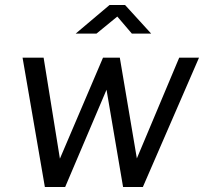

<svg xmlns="http://www.w3.org/2000/svg" viewBox="-20 -746 814 766"><path d="M506 -612H583L479 -726H417L282 -612H365L448 -680ZM774 -516H695L526 -114L458 -516H391L219 -113L154 -516H70L159 0H240L405 -388L471 0H550Z"/></svg>

Font: United Sans
Style: Italic
Weight: 400
Italic angle: -8°
Designer: Pablo Impallari, Rodrigo Fuenzalida (Modified by Dan O. Williams)
Version: Version 1.000;PS 001.000;hotconv 1.0.88;makeotf.lib2.5.64775